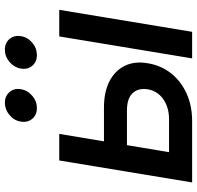

<svg xmlns="http://www.w3.org/2000/svg" viewBox="-30 -746 776 755"><g transform="rotate(-90 357.5 -368.0)"><path d="M155.3 -346.7H312.5Q374 -346.7 416 -325Q458 -303.2 476.8 -264.6Q495.6 -226.1 486.8 -174.8Q478.5 -123 447.8 -83.7Q417 -44.4 368.7 -22.2Q320.3 0 259.3 0H18.1L104.5 -522.5H209L137.2 -90.8H266.6Q313 -90.8 345.5 -113.5Q377.9 -136.2 384.3 -174.3Q390.1 -211.9 369.1 -234.1Q348.1 -256.3 301.3 -256.3H140.6ZM505.9 0 592.3 -522.5H696.8L610.4 0ZM519 -610.4Q492.2 -610.4 476.8 -628.7Q461.4 -647 465.8 -673.3Q470.2 -699.7 491.7 -718Q513.2 -736.3 540 -736.3Q566.9 -736.3 582.3 -718Q597.7 -699.7 593.3 -673.3Q589.4 -647 567.6 -628.7Q545.9 -610.4 519 -610.4ZM310.5 -610.4Q283.7 -610.4 268.3 -628.7Q252.9 -647 257.3 -673.3Q261.2 -699.7 283 -718Q304.7 -736.3 331.1 -736.3Q357.9 -736.3 373.5 -718Q389.2 -699.7 384.8 -673.3Q380.4 -647 358.9 -628.7Q337.4 -610.4 310.5 -610.4Z"/></g></svg>

Font: Inter 28pt Medium
Style: Italic
Weight: 500
Italic angle: -9.3988°
Designer: Rasmus Andersson
Foundry: rsms
Version: Version 4.001;git-66647c0bb